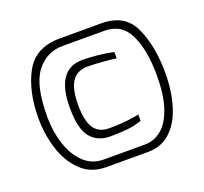

<svg xmlns="http://www.w3.org/2000/svg" viewBox="-125 -879 1092 1027"><g transform="rotate(-20 420.5 -366.0)"><path d="M60 -368Q60 -523 117 -627.5Q174 -732 313 -732H551Q684 -732 732.5 -625Q781 -518 781 -368Q781 -260 754.5 -176.5Q728 -93 676.5 -46.5Q625 0 551 0H313Q225 0 168.5 -55.5Q112 -111 86 -195Q60 -279 60 -368ZM547 -43Q601 -43 643.5 -78.5Q686 -114 710 -187Q734 -260 734 -368Q734 -511 692.5 -600Q651 -689 551 -689H313Q222 -689 164.5 -614.5Q107 -540 107 -361Q107 -279 130 -206.5Q153 -134 199.5 -88.5Q246 -43 313 -43ZM237 -365Q237 -583 388 -583Q423 -583 474 -578Q525 -573 563 -564V-528Q520 -534 474 -537Q428 -540 401 -540Q343 -540 313.5 -498.5Q284 -457 284 -362Q284 -275 311 -232.5Q338 -190 400 -190Q491 -190 569 -206V-170Q528 -156 487 -151.5Q446 -147 388 -147Q318 -147 277.5 -195Q237 -243 237 -365Z"/></g></svg>

Font: Exo
Style: Regular
Weight: 400
Designer: Natanael Gama
Foundry: Natanael Gama
Version: Version 1.500; ttfautohint (v1.6)